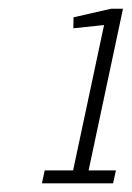

<svg xmlns="http://www.w3.org/2000/svg" viewBox="-20 -741 299 436"><path d="M81.5 -354H146L216.3 -684.1L146.5 -676.8L147 -701.7L232.4 -721.2H259.3L181.2 -354H243.2L236.8 -324.7H75.2Z"/></svg>

Font: Ufes Sans Thin
Style: Italic
Weight: 100
Designer: Ricardo Esteves & Thais Bronze
Foundry: ProDesignUfes - Ricardo Esteves, Thais Bronze
Version: Version 2.0